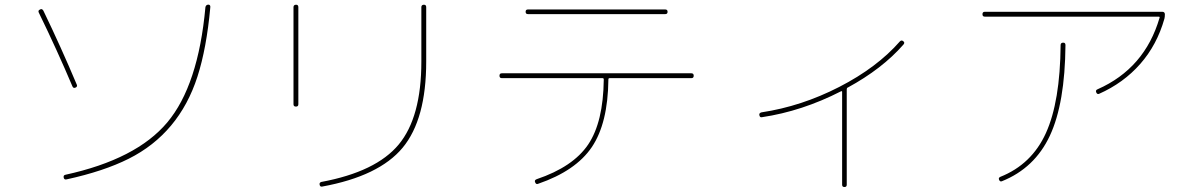

<svg xmlns="http://www.w3.org/2000/svg" viewBox="-20 -750 5040 811"><path d="M255.9 -11.7Q555.7 -77.1 686.5 -232.9Q817.4 -388.7 847.7 -719.7Q849.6 -729.5 859.4 -730.5Q870.1 -730.5 868.2 -717.8Q852.5 -545.9 814 -426.3Q775.4 -306.6 702.6 -219.7Q629.9 -132.8 523.9 -79.6Q418 -26.4 260.7 7.8Q251 9.8 249 0Q247.1 -9.8 255.9 -11.7ZM286.1 -384.8Q221.7 -537.1 143.6 -697.3Q139.6 -706.1 149.4 -710Q157.2 -714.8 163.1 -705.1Q237.3 -551.8 304.7 -391.6Q307.6 -383.8 298.8 -379.9Q290 -376 286.1 -384.8Z M1340.8 38.1Q1332 40 1330.1 30.3Q1328.1 21.5 1336.9 18.6Q1568.4 -24.4 1664.1 -139.6Q1759.8 -254.9 1759.8 -490.2V-719.7Q1759.8 -729.5 1770 -730Q1780.3 -730.5 1780.3 -719.7V-490.2Q1780.3 -246.1 1680.7 -126Q1581.1 -5.9 1340.8 38.1ZM1219.7 -309.6V-719.7Q1219.7 -729.5 1230 -730Q1240.2 -730.5 1240.2 -719.7V-309.6Q1240.2 -299.8 1230 -299.8Q1219.7 -299.8 1219.7 -309.6Z M2210 -690.4Q2200.2 -690.4 2200.2 -700.2Q2200.2 -710 2210 -710H2790Q2799.8 -710 2799.8 -700.2Q2799.8 -690.4 2790 -690.4ZM2099.6 -419.9Q2089.8 -419.9 2089.8 -430.2Q2089.8 -440.4 2099.6 -440.4H2900.4Q2910.2 -440.4 2910.2 -430.2Q2910.2 -419.9 2900.4 -419.9H2554.7Q2549.8 -419.9 2549.8 -414.1Q2547.9 -229.5 2480 -128.9Q2412.1 -28.3 2252.9 26.4Q2244.1 30.3 2240.2 19.5Q2236.3 10.7 2247.1 6.8Q2400.4 -44.9 2464.4 -139.6Q2528.3 -234.4 2530.3 -414.1Q2530.3 -419.9 2525.4 -419.9Z M3198.2 -254.9Q3189.5 -252.9 3187.5 -263.7Q3185.5 -272.5 3196.3 -275.4Q3365.2 -300.8 3524.9 -382.8Q3684.6 -464.8 3781.2 -575.2Q3788.1 -582 3794.9 -576.2Q3803.7 -570.3 3795.9 -561.5Q3706.1 -459 3560.5 -379.9Q3556.6 -378.9 3556.6 -372.1V30.3Q3556.6 40 3546.9 40Q3537.1 40 3537.1 30.3V-362.3Q3537.1 -366.2 3532.2 -364.3Q3368.2 -280.3 3198.2 -254.9Z M4139.6 -679.7Q4129.9 -679.7 4129.9 -689.9Q4129.9 -700.2 4139.6 -700.2H4889.6Q4899.4 -700.2 4900.4 -690.4Q4900.4 -677.7 4898.4 -670.9Q4867.2 -560.5 4796.4 -480Q4725.6 -399.4 4622.1 -353.5Q4614.3 -350.6 4610.4 -359.9Q4606.4 -369.1 4616.2 -373Q4815.4 -460.9 4877.9 -674.8Q4879.9 -679.7 4874 -679.7ZM4460 -559.6Q4460 -569.3 4470.2 -569.8Q4480.5 -570.3 4480.5 -559.6Q4478.5 -313.5 4414.6 -176.8Q4350.6 -40 4211.9 15.6Q4204.1 18.6 4200.2 9.8Q4196.3 1 4205.1 -2.9Q4337.9 -55.7 4397.9 -188Q4458 -320.3 4460 -559.6Z"/></svg>

Font: Rounded Mgen+ 1mn thin
Style: Regular
Weight: 100
Designer: [Source Han Sans]
Ryoko NISHIZUKA  (kana & ideographs); Paul D. Hunt (Latin, Greek & Cyrillic); Wenlong ZHANG  (bopomofo
Version: Version 1.059.20150602